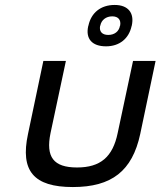

<svg xmlns="http://www.w3.org/2000/svg" viewBox="-20 -746 648 775"><path d="M93 -205C61 -56 116 9 274 9C431 9 514 -56 546 -205L608 -500H517L455 -209C435 -112 385 -70 291 -70C196 -70 164 -112 184 -209L246 -500H155ZM336 -640C325 -590 351 -559 408 -559C462 -559 500 -590 511 -640L512 -643C523 -694 497 -726 443 -726C386 -726 348 -694 337 -643ZM384 -641 385 -643C389 -665 408 -680 433 -680C458 -680 469 -665 465 -643L464 -641C460 -619 442 -605 417 -605C392 -605 380 -619 384 -641Z"/></svg>

Font: LT Wave Text Italic
Style: Regular
Weight: 400
Designer: Daniel Lyons
Version: Version 2.5 (Glyphs App)